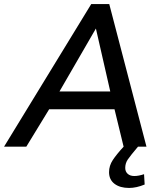

<svg xmlns="http://www.w3.org/2000/svg" viewBox="-73 -725 785 949"><path d="M493 -185 538 0H651L467 -705H378L-53 0H57L170 -185ZM401 -584 472 -273H221ZM591 145Q570 145 558 134Q546 123 546 105Q546 82 558.5 63.5Q571 45 609 0H538Q503 38 484.5 66Q466 94 466 126Q466 163 493 183.5Q520 204 565 204Q601 204 642 187L639 136Q612 145 591 145Z"/></svg>

Font: Geom
Style: Italic
Weight: 400
Italic angle: -10°
Version: Version 1.102